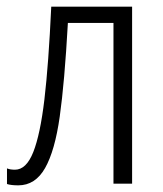

<svg xmlns="http://www.w3.org/2000/svg" viewBox="-20 -552 491 577"><path d="M321 0V-483H184Q174 -304 159.5 -201.5Q145 -99 115.5 -47Q86 5 35 5Q13 5 1 1V-46Q10 -42 25 -42Q59 -42 80 -95Q101 -148 113.5 -253.5Q126 -359 134 -532H377V0Z"/></svg>

Font: Noto Sans Display Light Narrow
Style: Regular
Weight: 300
Width: 4
Designer: Monotype Design team
Foundry: Monotype Imaging Inc.
Version: Version 1.000